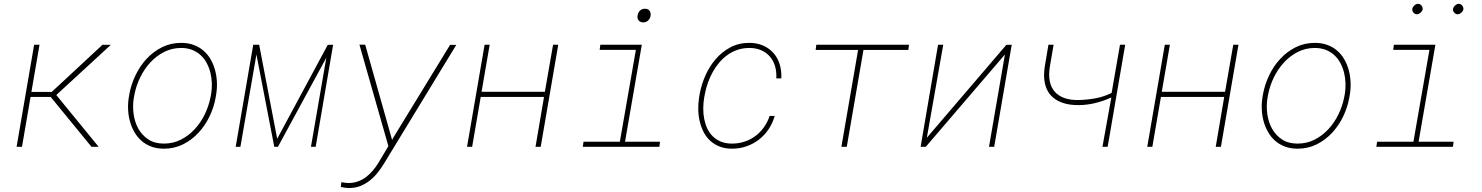

<svg xmlns="http://www.w3.org/2000/svg" viewBox="-20 -760 7670 994"><path d="M242.2 -258.3H138.2L93.8 0H65.9L156.7 -528.3H184.6L142.6 -284.2H248L510.7 -528.3L553.7 -527.8L271.5 -268.1L490.7 0H453.6Z M649.9 -274.4Q659.2 -323.7 681.9 -371.1Q704.6 -418.5 739 -455.6Q773.4 -492.7 818.6 -515.4Q863.8 -538.1 918 -538.1Q954.1 -538.1 982.9 -527.3Q1011.7 -516.6 1033.4 -497.8Q1055.2 -479 1070.1 -453.4Q1085 -427.7 1093 -398.4Q1101.1 -369.1 1102.8 -337.4Q1104.5 -305.7 1099.6 -274.4L1096.2 -253.9Q1087.4 -204.6 1064.7 -157.2Q1042 -109.9 1007.6 -72.8Q973.1 -35.6 928 -12.9Q882.8 9.8 828.6 9.8Q792.5 9.8 763.7 -1Q734.9 -11.7 713.1 -30.5Q691.4 -49.3 676.5 -75Q661.6 -100.6 653.3 -129.9Q645 -159.2 643.3 -190.9Q641.6 -222.7 646.5 -253.9ZM672.9 -253.9Q666 -212.9 671.6 -170.7Q677.2 -128.4 696 -94.2Q714.8 -60.1 747.6 -38.3Q780.3 -16.6 828.6 -16.6Q877 -16.6 917.2 -37.4Q957.5 -58.1 988.5 -91.8Q1019.5 -125.5 1040 -168Q1060.5 -210.4 1069.3 -253.9L1073.2 -274.4Q1077.6 -301.8 1076.7 -329.8Q1075.7 -357.9 1069.1 -384.3Q1062.5 -410.6 1050 -433.8Q1037.6 -457 1018.8 -474.4Q1000 -491.7 974.9 -501.7Q949.7 -511.7 918 -511.7Q870.1 -511.7 829.6 -491Q789.1 -470.2 758.1 -436.5Q727.1 -402.8 706.3 -360.4Q685.5 -317.9 676.8 -274.4Z M1415 -41.5 1676.8 -527.8 1704.6 -528.3 1614.3 0H1589.8L1669.4 -461.4L1418.9 0H1399.9L1307.6 -478L1224.6 0H1200.2L1291 -528.3H1321.8Z M2009.8 -36.1 2018.6 -51.3 2310.1 -527.8H2342.3L1967.3 87.9Q1952.1 112.8 1933.8 135.5Q1915.5 158.2 1893.6 175.3Q1871.6 192.4 1845.5 202.9Q1819.3 213.4 1788.1 213.4Q1776.9 213.4 1766.4 211.9Q1755.9 210.4 1744.6 208L1747.1 183.1Q1756.3 184.6 1765.6 186Q1774.9 187.5 1784.7 187.5Q1810.5 187.5 1833.3 179.2Q1856 170.9 1875 156.5Q1894 142.1 1910.2 123Q1926.3 104 1939 83L1990.7 -3.4L1840.8 -528.8H1870.6Z M2779.3 0H2752.4L2796.4 -258.3H2468.8L2424.3 0H2397.9L2488.8 -528.3H2515.1L2473.1 -284.7H2800.8L2843.3 -528.3H2870.1Z M3087.9 -528.3H3302.7L3215.8 -26.4H3397L3393.6 0H2997.1L3001 -26.4H3189L3272 -502H3084.5ZM3280.8 -679.2Q3282.7 -694.8 3293 -704.8Q3303.2 -714.8 3318.8 -714.8Q3335.4 -714.8 3343 -704.1Q3350.6 -693.4 3348.1 -678.2Q3345.7 -663.6 3335.2 -653.6Q3324.7 -643.6 3309.1 -644Q3293.5 -645 3285.9 -654.5Q3278.3 -664.1 3280.8 -679.2Z M3769.5 -16.6Q3804.2 -16.6 3835 -26.9Q3865.7 -37.1 3890.9 -55.9Q3916 -74.7 3934.8 -101.1Q3953.6 -127.4 3964.4 -159.7H3990.7Q3980 -122.1 3959 -90.8Q3938 -59.6 3909.2 -37.4Q3880.4 -15.1 3845 -2.7Q3809.6 9.8 3770 9.8Q3733.9 9.8 3705.8 -1.2Q3677.7 -12.2 3657 -31.2Q3636.2 -50.3 3623 -75.9Q3609.9 -101.6 3602.8 -130.9Q3595.7 -160.2 3595 -191.7Q3594.2 -223.1 3599.1 -253.9L3602.5 -274.4Q3611.3 -322.8 3632.3 -369.9Q3653.3 -417 3685.5 -454.3Q3717.8 -491.7 3761.2 -514.9Q3804.7 -538.1 3858.9 -538.1Q3899.4 -538.1 3931.2 -523.9Q3962.9 -509.8 3984.6 -485.1Q4006.3 -460.4 4016.6 -426.8Q4026.9 -393.1 4024.9 -354H3999Q4001 -387.7 3992.7 -416.5Q3984.4 -445.3 3966.3 -466.6Q3948.2 -487.8 3921.1 -499.8Q3894 -511.7 3859.4 -511.7Q3826.7 -511.7 3798.6 -502.2Q3770.5 -492.7 3746.8 -475.8Q3723.1 -459 3703.9 -436.3Q3684.6 -413.6 3669.9 -387.2Q3655.3 -360.8 3645 -332Q3634.8 -303.2 3629.4 -274.4L3625.5 -253.9Q3621.1 -227.1 3620.8 -199Q3620.6 -170.9 3625.7 -144.5Q3630.9 -118.2 3641.6 -95Q3652.3 -71.8 3669.9 -54.4Q3687.5 -37.1 3712.2 -26.9Q3736.8 -16.6 3769.5 -16.6Z M4682.6 -501.5H4450.2L4363.8 0H4335.9L4422.4 -501.5H4202.6L4206.1 -528.3H4686Z M5189.9 -527.8 5217.8 -528.3 5127 0H5100.1L5182.6 -478L4772.9 0H4746.1L4836.4 -528.3H4863.3L4778.3 -46.9Z M5714.4 0H5687.5L5733.4 -255.4Q5693.8 -237.3 5651.6 -226.8Q5609.4 -216.3 5565.4 -215.8Q5516.6 -215.3 5480.2 -228Q5443.8 -240.7 5420.9 -265.6Q5397.9 -290.5 5389.6 -327.9Q5381.3 -365.2 5388.7 -414.1L5407.7 -528.3H5434.6L5415 -414.1Q5408.2 -371.6 5414.8 -339.4Q5421.4 -307.1 5440.7 -285.2Q5460 -263.2 5491.5 -252.2Q5522.9 -241.2 5565.4 -242.2Q5608.9 -243.2 5652.1 -251.2Q5695.3 -259.3 5734.9 -278.8L5778.3 -528.3H5805.2Z M6300.8 0H6273.9L6317.9 -258.3H5990.2L5945.8 0H5919.4L6010.3 -528.3H6036.6L5994.6 -284.7H6322.3L6364.7 -528.3H6391.6Z M6519 -274.4Q6528.3 -323.7 6551 -371.1Q6573.7 -418.5 6608.2 -455.6Q6642.6 -492.7 6687.7 -515.4Q6732.9 -538.1 6787.1 -538.1Q6823.2 -538.1 6852.1 -527.3Q6880.9 -516.6 6902.6 -497.8Q6924.3 -479 6939.2 -453.4Q6954.1 -427.7 6962.2 -398.4Q6970.2 -369.1 6971.9 -337.4Q6973.6 -305.7 6968.8 -274.4L6965.3 -253.9Q6956.5 -204.6 6933.8 -157.2Q6911.1 -109.9 6876.7 -72.8Q6842.3 -35.6 6797.1 -12.9Q6752 9.8 6697.8 9.8Q6661.6 9.8 6632.8 -1Q6604 -11.7 6582.3 -30.5Q6560.5 -49.3 6545.7 -75Q6530.8 -100.6 6522.5 -129.9Q6514.2 -159.2 6512.5 -190.9Q6510.7 -222.7 6515.6 -253.9ZM6542 -253.9Q6535.2 -212.9 6540.8 -170.7Q6546.4 -128.4 6565.2 -94.2Q6584 -60.1 6616.7 -38.3Q6649.4 -16.6 6697.8 -16.6Q6746.1 -16.6 6786.4 -37.4Q6826.7 -58.1 6857.7 -91.8Q6888.7 -125.5 6909.2 -168Q6929.7 -210.4 6938.5 -253.9L6942.4 -274.4Q6946.8 -301.8 6945.8 -329.8Q6944.8 -357.9 6938.2 -384.3Q6931.6 -410.6 6919.2 -433.8Q6906.7 -457 6887.9 -474.4Q6869.1 -491.7 6844 -501.7Q6818.8 -511.7 6787.1 -511.7Q6739.3 -511.7 6698.7 -491Q6658.2 -470.2 6627.2 -436.5Q6596.2 -402.8 6575.4 -360.4Q6554.7 -317.9 6545.9 -274.4Z M7196.3 -528.3H7411.1L7324.2 -26.4H7505.4L7502 0H7105.5L7109.4 -26.4H7297.4L7380.4 -502H7192.9ZM7291.5 -713.4Q7293 -723.1 7302.2 -731.7Q7311.5 -740.2 7321.3 -740.2Q7326.7 -740.2 7331.3 -737.8Q7335.9 -735.4 7339.4 -731.2Q7342.8 -727.1 7344.2 -722.2Q7345.7 -717.3 7345.2 -712.4Q7343.8 -702.6 7334.2 -694.3Q7324.7 -686 7314.9 -686Q7304.7 -686.5 7297.6 -695.1Q7290.5 -703.6 7291.5 -713.4ZM7502.4 -713.4Q7503.9 -723.1 7513.2 -731.7Q7522.5 -740.2 7532.2 -740.2Q7542.5 -740.2 7549.8 -731.2Q7557.1 -722.2 7556.2 -712.4Q7554.7 -702.6 7545.2 -694.3Q7535.6 -686 7525.9 -686Q7515.6 -686.5 7508.3 -695.1Q7501 -703.6 7502.4 -713.4Z"/></svg>

Font: Roboto Mono Thin
Style: Italic
Weight: 250
Designer: Google
Version: Version 2.000985; 2015; ttfautohint (v1.3)